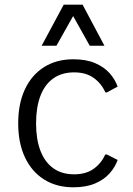

<svg xmlns="http://www.w3.org/2000/svg" viewBox="-20 -794 572 824"><path d="M294.9 9.8Q222.2 9.8 168.9 -23.9Q115.7 -57.6 86.9 -119.1Q58.1 -180.7 58.1 -264.6Q58.1 -349.1 86.9 -410.6Q115.7 -472.2 168.9 -505.9Q222.2 -539.6 294.9 -539.6Q349.6 -539.6 387.9 -523.2Q426.3 -506.8 450.2 -480Q474.1 -453.1 484.9 -422.4L439 -397.5H432.1Q415.5 -435.5 382.3 -459.5Q349.1 -483.4 297.9 -483.4Q245.1 -483.4 208.5 -457.3Q171.9 -431.2 153.3 -382.1Q134.8 -333 134.8 -264.6Q134.8 -196.8 153.3 -147.7Q171.9 -98.6 208.3 -72.3Q244.6 -45.9 297.9 -45.9Q349.1 -45.9 382.1 -69.6Q415 -93.3 431.6 -130.9H439L484.9 -107.4Q474.1 -76.7 450.2 -49.8Q426.3 -22.9 387.9 -6.6Q349.6 9.8 294.9 9.8ZM158.7 -597.7 253.4 -773.9H334.5L428.2 -597.7H365.2L293.9 -725.1L222.2 -597.7Z"/></svg>

Font: Comme Light
Style: Regular
Weight: 300
Version: Version 1.000;gftools[0.9.27]